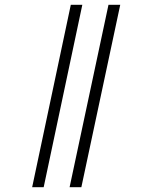

<svg xmlns="http://www.w3.org/2000/svg" viewBox="-20 -780 587 800"><path d="M270 0 432 -760H481L319 0ZM114 0 275 -760H323L162 0Z"/></svg>

Font: Noto Serif Condensed Light
Style: Italic
Weight: 300
Width: 3
Italic angle: -12°
Designer: Monotype Design Team
Foundry: Monotype Imaging Inc.
Version: Version 2.014; ttfautohint (v1.8.4.7-5d5b)